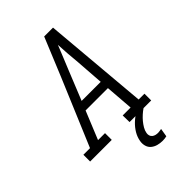

<svg xmlns="http://www.w3.org/2000/svg" viewBox="-290 -840 1167 1167"><g transform="rotate(-45 293.5 -256.0)"><path d="M173 0H-13V-58H44L226 -490L327 -735H403L462 -58H512V0H326L325 -58H393L379 -239H187L113 -58H173ZM375 -297 361 -490Q357 -527 354.5 -564.5Q352 -602 350 -640Q334 -602 319.5 -564.5Q305 -527 289 -490L211 -297ZM388 223Q367 223 347 217.5Q327 212 312 199.5Q297 187 291.5 167Q286 147 290 126Q295 97 310.5 71Q326 45 348.5 23.5Q371 2 398 -13.5Q425 -29 452 -39L446 0Q430 11 415 24.5Q400 38 387.5 53Q375 68 365 85Q355 102 352 120Q350 131 353 141Q356 151 364 157.5Q372 164 382 166.5Q392 169 403 169Q410 169 417.5 167.5Q425 166 432 165L423 219Q415 221 406 222Q397 223 388 223Z"/></g></svg>

Font: Iosevka HT Light Extended
Style: Italic
Weight: 300
Width: 7
Italic angle: -9°
Monospace: yes
Designer: Belleve Invis
Foundry: Belleve Invis
Version: Version 32.3.0; ttfautohint (v1.8.4)